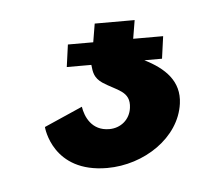

<svg xmlns="http://www.w3.org/2000/svg" viewBox="-29 -219 268 249"><g transform="rotate(-5 104.5 -95.0)"><path d="M76 -83 26 -61C26 -60 31 -1 102 -1C150 -1 197 -32 203 -76C207 -105 188 -123 162 -136H185L189 -165H150L154 -189H102L98 -165H65L61 -136H93C94 -126 95 -119 105 -112C123 -100 141 -98 138 -76C136 -61 124 -51 109 -51C86 -51 78 -70 76 -83Z"/></g></svg>

Font: Hussar Tani
Style: DwaKurs
Weight: 700
Foundry: Cannot Into Space Fonts
Version: Version 0.92